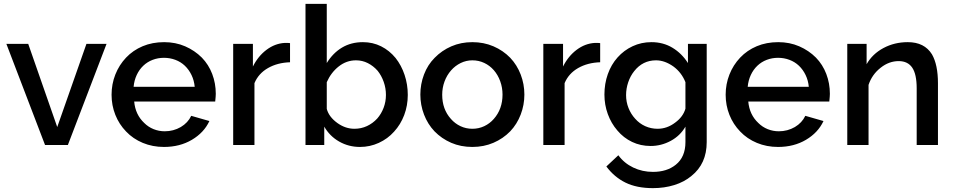

<svg xmlns="http://www.w3.org/2000/svg" viewBox="-20 -750 4933 993"><path d="M531 -523H427L276 -93L126 -523H13L213 0H331Z M1063 -124 969 -151Q952 -115 915 -93Q877 -71 832 -71Q802 -71 774.5 -82Q747 -93 726 -114Q680 -157 674 -225H1093Q1096 -252 1096 -265Q1096 -319 1077.5 -367.5Q1059 -416 1024 -452Q987 -489 937.5 -510.5Q888 -532 829 -532Q768 -532 718 -511Q668 -490 632 -452Q596 -414 576.5 -364.5Q557 -315 557 -260Q557 -205 576.5 -156Q596 -107 632 -70Q668 -32 718.5 -11Q769 10 828 10Q910 10 972.5 -27Q1035 -64 1063 -124ZM721 -410Q742 -430 769.5 -440.5Q797 -451 828 -451Q859 -451 887 -440.5Q915 -430 936 -410Q957 -390 970.5 -362Q984 -334 987 -301H671Q674 -334 687 -362Q700 -390 721 -410Z M1469 -528H1452Q1402 -525 1358.5 -492.5Q1315 -460 1288 -406V-523H1186V0H1296V-320Q1317 -370 1366 -398Q1415 -426 1480 -428V-527Q1477 -528 1469 -528Z M2018 -69Q2052 -106 2070.5 -155Q2089 -204 2089 -259Q2089 -313 2072.5 -362.5Q2056 -412 2026 -450Q1994 -489 1951 -510.5Q1908 -532 1857 -532Q1796 -532 1749 -504Q1702 -476 1670 -424V-730H1560V0H1657V-95Q1685 -46 1734 -18Q1783 10 1842 10Q1893 10 1939 -11Q1985 -32 2018 -69ZM1726 -113Q1681 -145 1670 -187V-325Q1692 -375 1732 -406.5Q1772 -438 1821 -438Q1854 -438 1882.5 -423.5Q1911 -409 1933 -384Q1953 -359 1964.5 -326.5Q1976 -294 1976 -259Q1976 -224 1964 -192.5Q1952 -161 1931 -137Q1908 -112 1878 -98Q1848 -84 1813 -84Q1767 -84 1726 -113Z M2619 -71Q2654 -108 2673 -157.5Q2692 -207 2692 -261Q2692 -315 2673 -364.5Q2654 -414 2619 -451Q2582 -489 2532 -510.5Q2482 -532 2423 -532Q2364 -532 2314.5 -510.5Q2265 -489 2228 -451Q2192 -415 2173 -365Q2154 -315 2154 -261Q2154 -207 2173 -157.5Q2192 -108 2227 -71Q2264 -33 2313.5 -11.5Q2363 10 2423 10Q2482 10 2532 -11.5Q2582 -33 2619 -71ZM2313 -386Q2334 -410 2362.5 -424Q2391 -438 2423 -438Q2456 -438 2484.5 -424.5Q2513 -411 2534 -387Q2555 -363 2567 -330Q2579 -297 2579 -261Q2579 -186 2534 -135Q2513 -111 2484.5 -97.5Q2456 -84 2423 -84Q2390 -84 2361.5 -97.5Q2333 -111 2312 -135Q2267 -185 2267 -260Q2267 -296 2279 -328.5Q2291 -361 2313 -386Z M3073 -528H3056Q3006 -525 2962.5 -492.5Q2919 -460 2892 -406V-523H2790V0H2900V-320Q2921 -370 2970 -398Q3019 -426 3084 -428V-527Q3081 -528 3073 -528Z M3525 -95V-15Q3525 62 3475 102Q3429 139 3357 139Q3302 139 3255 116.5Q3208 94 3178 53L3116 111Q3157 166 3215 194.5Q3273 223 3357 223Q3416 223 3467.5 207Q3519 191 3556 160Q3635 97 3635 -15V-523H3538V-424Q3506 -474 3458 -503Q3410 -532 3349 -532Q3297 -532 3252 -511Q3207 -490 3174 -453Q3141 -416 3123.5 -366.5Q3106 -317 3106 -261Q3106 -208 3123.5 -160Q3141 -112 3173 -75Q3205 -37 3249 -16Q3293 5 3345 5Q3400 5 3449 -21.5Q3498 -48 3525 -95ZM3265 -136Q3243 -160 3230.5 -191.5Q3218 -223 3218 -258Q3218 -292 3229 -324.5Q3240 -357 3260 -382Q3304 -438 3373 -438Q3418 -438 3463 -406Q3505 -375 3525 -325V-188Q3513 -146 3472 -116Q3430 -84 3381 -84Q3347 -84 3317 -97.5Q3287 -111 3265 -136Z M4239 -124 4145 -151Q4128 -115 4091 -93Q4053 -71 4008 -71Q3978 -71 3950.5 -82Q3923 -93 3902 -114Q3856 -157 3850 -225H4269Q4272 -252 4272 -265Q4272 -319 4253.5 -367.5Q4235 -416 4200 -452Q4163 -489 4113.5 -510.5Q4064 -532 4005 -532Q3944 -532 3894 -511Q3844 -490 3808 -452Q3772 -414 3752.5 -364.5Q3733 -315 3733 -260Q3733 -205 3752.5 -156Q3772 -107 3808 -70Q3844 -32 3894.5 -11Q3945 10 4004 10Q4086 10 4148.5 -27Q4211 -64 4239 -124ZM3897 -410Q3918 -430 3945.5 -440.5Q3973 -451 4004 -451Q4035 -451 4063 -440.5Q4091 -430 4112 -410Q4133 -390 4146.5 -362Q4160 -334 4163 -301H3847Q3850 -334 3863 -362Q3876 -390 3897 -410Z M4800 -469Q4761 -532 4675 -532Q4606 -532 4549 -501.5Q4492 -471 4462 -418V-523H4362V0H4472V-311Q4490 -365 4535 -400Q4578 -434 4628 -434Q4675 -434 4698 -400Q4721 -366 4721 -293V0H4831V-319Q4831 -415 4800 -469Z"/></svg>

Font: RT Raleway SemiBold
Style: Regular
Weight: 400
Designer: Matt McInerney, Pablo Impallari, Rodrigo Fuenzalida — Edited by Milan Moffatt in April 2016
Foundry: Matt McInerney, Pablo Impallari, Rodrigo Fuenzalida — Edited by Milan Moffatt in April 2016
Version: Version 3.001